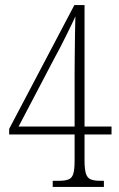

<svg xmlns="http://www.w3.org/2000/svg" viewBox="-20 -734 469 754"><path d="M187 0V-24H211Q236 -24 249.5 -29.5Q263 -35 268 -52Q273 -69 273 -104V-206H16V-228L272 -714H312V-237H418V-206H312V-104Q312 -69 317.5 -52Q323 -35 336.5 -29.5Q350 -24 375 -24H388V0ZM53 -237H273V-444Q273 -473 273.5 -514Q274 -555 274.5 -597Q275 -639 276 -670Q273 -662 263 -641.5Q253 -621 240.5 -595.5Q228 -570 215.5 -546Q203 -522 194 -506Z"/></svg>

Font: Noto Serif Hebrew ExtraCondensed ExtraLight
Style: Regular
Weight: 200
Width: 2
Designer: Monotype Design Team
Foundry: Monotype Imaging Inc.
Version: Version 2.004; ttfautohint (v1.8.4.7-5d5b)